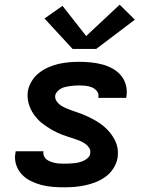

<svg xmlns="http://www.w3.org/2000/svg" viewBox="-20 -792 640 820"><path d="M255 8Q230 8 204.5 6Q179 4 155 -2.5Q131 -9 109.5 -20Q88 -31 72 -48.5Q56 -66 48.5 -90Q41 -114 46 -139Q46 -141 46.5 -142.5Q47 -144 47 -146H166Q166 -145 165.5 -145Q165 -145 165 -144Q164 -134 168 -125Q172 -116 179.5 -110.5Q187 -105 196.5 -101.5Q206 -98 215.5 -96Q225 -94 235 -93.5Q245 -93 255 -93Q266 -93 276 -93.5Q286 -94 296.5 -95Q307 -96 317 -98.5Q327 -101 337 -105.5Q347 -110 355.5 -118Q364 -126 365 -136Q368 -150 360.5 -161Q353 -172 342.5 -179Q332 -186 320 -191Q308 -196 295.5 -200Q283 -204 270.5 -208Q258 -212 246 -216.5Q234 -221 222.5 -226.5Q211 -232 200 -238.5Q189 -245 178.5 -252Q168 -259 158 -267Q148 -275 139.5 -284.5Q131 -294 124 -304Q117 -314 111.5 -325.5Q106 -337 102.5 -349.5Q99 -362 98 -375.5Q97 -389 99 -403Q103 -425 115.5 -445.5Q128 -466 146.5 -480.5Q165 -495 186.5 -504.5Q208 -514 230 -519Q252 -524 274 -526Q296 -528 318 -528Q343 -528 368 -525.5Q393 -523 416 -517Q439 -511 460 -499.5Q481 -488 496 -470.5Q511 -453 517.5 -429.5Q524 -406 520 -381Q520 -379 519.5 -377.5Q519 -376 519 -374H400Q400 -375 400 -375.5Q400 -376 400 -376Q403 -391 394.5 -402Q386 -413 373.5 -418.5Q361 -424 347 -425.5Q333 -427 318 -427Q309 -427 299.5 -426.5Q290 -426 280 -424.5Q270 -423 260.5 -421Q251 -419 242 -414.5Q233 -410 225.5 -402Q218 -394 216 -385Q214 -371 221.5 -360Q229 -349 239.5 -342Q250 -335 262 -330Q274 -325 286 -320.5Q298 -316 310.5 -312Q323 -308 335 -303Q347 -298 358.5 -292.5Q370 -287 381 -281Q392 -275 402.5 -268Q413 -261 422.5 -253Q432 -245 441 -235.5Q450 -226 457 -216Q464 -206 470 -194.5Q476 -183 479.5 -170.5Q483 -158 483.5 -144.5Q484 -131 482 -117Q478 -95 465 -74Q452 -53 432.5 -38.5Q413 -24 391 -15Q369 -6 346 -1Q323 4 300.5 6Q278 8 255 8ZM290 -583 170 -713 247 -767 348 -638 491 -772 556 -708 391 -583Z"/></svg>

Font: Iosevka SS04 Extended
Style: Bold Italic
Weight: 700
Width: 7
Italic angle: -9°
Monospace: yes
Designer: Belleve Invis
Foundry: Belleve Invis
Version: Version 19.0.0; ttfautohint (v1.8.4)